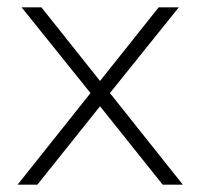

<svg xmlns="http://www.w3.org/2000/svg" viewBox="-20 -504 546 524"><path d="M280 -250 479 0H424L253 -214L82 0H28L227 -250L39 -484H93L253 -283L413 -484H468Z"/></svg>

Font: wassup Sans
Style: Light
Weight: 200
Version: Version 2.001